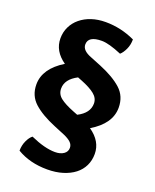

<svg xmlns="http://www.w3.org/2000/svg" viewBox="-149 -783 792 981"><g transform="rotate(20 246.5 -292.0)"><path d="M465 -308Q465 -221 363 -160Q431 -113 431 -44Q431 -9 417 20Q403 49 376.5 69.5Q350 90 312.5 101.5Q275 113 229 113Q134 113 64 71Q64 42 75.5 17Q87 -8 102 -19Q180 16 236 16Q265 16 283 3.5Q301 -9 301 -30Q301 -47 288 -59.5Q275 -72 250 -83L192 -107Q114 -139 71.5 -177.5Q29 -216 29 -277Q29 -363 130 -425Q64 -471 64 -540Q64 -574 78 -603Q92 -632 117.5 -653Q143 -674 177.5 -685.5Q212 -697 254 -697Q337 -697 414 -661Q414 -631 402.5 -606.5Q391 -582 377 -570Q306 -600 268 -600Q194 -600 194 -554Q194 -521 245 -502L302 -479Q380 -447 422.5 -408.5Q465 -370 465 -308ZM240 -374 217 -383Q155 -351 155 -300Q155 -270 179.5 -250.5Q204 -231 255 -211L278 -202Q339 -233 339 -285Q339 -314 313.5 -334.5Q288 -355 240 -374Z"/></g></svg>

Font: Signika
Style: Semibold
Weight: 600
Designer: Anna Giedrys
Foundry: Anna Giedrys
Version: Version 1.001